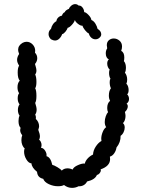

<svg xmlns="http://www.w3.org/2000/svg" viewBox="-20 -913 720 933"><path d="M605 -476Q605 -460 598 -455Q607 -445 607 -432Q607 -418 595 -409Q601 -405 601 -396Q601 -389 597 -381.5Q593 -374 587 -369Q590 -357 590 -350Q590 -339 586.5 -329Q583 -319 577 -315Q586 -308 586 -293Q586 -282 580.5 -270.5Q575 -259 566 -253Q567 -222 546 -196Q544 -181 535 -168Q526 -155 514 -152Q515 -148 515 -140Q515 -106 469 -90L470 -86Q470 -78 464 -71Q458 -64 451 -63Q442 -40 403 -31Q398 -20 387 -13.5Q376 -7 362 -8Q347 0 330 0Q309 0 291 -14Q281 -8 262 -8Q239 -8 217.5 -18Q196 -28 190 -44Q162 -50 160 -78Q134 -99 133 -119Q119 -120 108 -138.5Q97 -157 97 -176Q97 -186 100 -192Q93 -197 88.5 -208Q84 -219 84 -232Q84 -245 88 -256Q78 -268 78 -281Q78 -284 80 -292Q70 -302 70 -325Q70 -341 75 -351Q67 -362 67 -379Q67 -395 75 -406Q66 -417 66 -435Q66 -452 73 -460Q65 -471 65 -489Q65 -510 76 -521Q66 -532 66 -561Q66 -584 73 -594Q63 -609 63 -622Q63 -636 73 -651Q68 -663 68 -671Q68 -692 90 -705Q100 -710 109 -710Q126 -710 138.5 -697Q151 -684 151 -666Q151 -660 150 -657Q161 -646 161 -630Q161 -615 150 -602Q151 -598 154 -588Q157 -578 157 -570Q157 -559 151 -551Q157 -539 157 -515Q157 -493 151 -484Q157 -474 157 -447Q157 -422 151 -413Q158 -392 158 -380Q158 -366 151 -356Q156 -347 154 -335Q161 -329 165.5 -319.5Q170 -310 170 -299Q170 -294 166 -282Q174 -262 174 -250Q174 -241 170 -234Q175 -231 178.5 -223.5Q182 -216 182 -208Q182 -201 179 -195Q191 -194 199.5 -180.5Q208 -167 206 -154Q226 -149 234 -112Q243 -110 259 -100.5Q275 -91 280 -84Q291 -95 308 -95Q321 -95 333 -89Q337 -101 358.5 -110.5Q380 -120 392 -118Q395 -131 406 -143Q417 -155 432 -162Q433 -182 445.5 -201Q458 -220 473 -228Q472 -231 472 -239Q472 -254 479 -271.5Q486 -289 496 -295Q489 -305 489 -320Q489 -334 494 -348Q499 -362 505 -368Q501 -376 501 -388Q501 -412 515 -423Q509 -434 509 -448Q509 -471 519 -484Q513 -496 513 -514Q513 -526 517 -530Q510 -541 510 -559Q510 -569 513 -575Q508 -579 504.5 -587Q501 -595 501 -604Q501 -618 509 -624Q494 -632 494 -654Q494 -668 501 -678Q499 -690 499 -693Q499 -709 509 -717.5Q519 -726 533 -726Q548 -726 560.5 -715.5Q573 -705 573 -687Q573 -677 569 -666Q584 -658 584 -634Q584 -622 582 -616Q592 -605 592 -583Q592 -568 587 -560Q598 -546 598 -526Q598 -514 594 -506Q599 -502 602 -493.5Q605 -485 605 -476ZM424 -816Q436 -811 444 -797.5Q452 -784 454 -773Q472 -762 472 -746Q472 -734 457 -725Q451 -722 444 -722Q432 -722 423 -730.5Q414 -739 412 -750Q403 -754 393 -766.5Q383 -779 381 -788Q372 -787 359 -797Q346 -807 344 -816Q341 -805 329 -792Q317 -779 309 -778Q306 -769 298 -759Q290 -749 282 -747Q278 -735 268.5 -725.5Q259 -716 247 -716Q239 -716 228 -722Q223 -726 219.5 -733Q216 -740 216 -747Q216 -763 228 -773Q230 -784 237 -794.5Q244 -805 254 -810Q255 -820 262.5 -827.5Q270 -835 281 -837Q285 -850 295 -854Q296 -859 302.5 -863.5Q309 -868 315 -870Q318 -879 327 -886Q336 -893 345 -893Q355 -893 362 -886Q373 -887 381 -876.5Q389 -866 389 -854Q397 -854 410 -840.5Q423 -827 424 -816Z"/></svg>

Font: Pangolin
Style: Regular
Weight: 400
Designer: Kevin Burke
Foundry: Google, Inc.
Version: Version 1.101